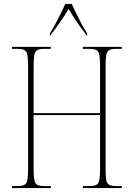

<svg xmlns="http://www.w3.org/2000/svg" viewBox="-20 -951 676 971"><path d="M41 0V-10H66Q91 -10 103 -16Q115 -22 118.5 -40.5Q122 -59 122 -98V-616Q122 -655 118.5 -673.5Q115 -692 103 -698Q91 -704 66 -704H41V-714H237V-704H206Q181 -704 169 -698Q157 -692 153.5 -673.5Q150 -655 150 -616V-379H486V-616Q486 -655 482.5 -673.5Q479 -692 467 -698Q455 -704 430 -704H399V-714H596V-704H570Q545 -704 533 -698Q521 -692 517.5 -673.5Q514 -655 514 -616V-98Q514 -59 517.5 -40.5Q521 -22 533 -16Q545 -10 570 -10H596V0H399V-10H430Q455 -10 467 -16Q479 -22 482.5 -40.5Q486 -59 486 -98V-369H150V-98Q150 -59 153.5 -40.5Q157 -22 169 -16Q181 -10 206 -10H237V0ZM232 -781Q250 -810 272.5 -853.5Q295 -897 310 -931H343Q353 -909 366.5 -881Q380 -853 394 -827Q408 -801 421 -781V-771H419Q390 -809 368.5 -840Q347 -871 327 -906Q306 -871 284.5 -840Q263 -809 234 -771H232Z"/></svg>

Font: Noto Serif Display Condensed Thin
Style: Regular
Weight: 100
Width: 3
Designer: Monotype Design Team
Foundry: Monotype Imaging Inc.
Version: Version 2.009